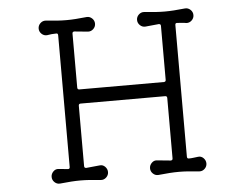

<svg xmlns="http://www.w3.org/2000/svg" viewBox="-52 -789 1104 865"><g transform="rotate(-5 500.0 -356.5)"><path d="M185 12Q171 13 160.5 3Q150 -7 150 -21Q150 -35 160.5 -45.5Q171 -56 185 -54Q195 -53 205.5 -52Q216 -51 226 -50H228Q235 -50 235 -59V-654Q235 -663 228 -663Q217 -663 206.5 -662Q196 -661 185 -659Q171 -658 160.5 -668Q150 -678 150 -692Q150 -706 160.5 -716Q171 -726 185 -725Q214 -722 236 -720.5Q258 -719 278 -719Q298 -719 319.5 -720.5Q341 -722 370 -725Q384 -726 394.5 -716Q405 -706 405 -692Q405 -678 394.5 -668Q384 -658 370 -659L309 -665Q300 -665 300 -656V-412Q300 -403 309 -403H691Q700 -403 700 -412V-656Q700 -665 691 -665L630 -659Q616 -658 605.5 -668Q595 -678 595 -692Q595 -706 605.5 -716Q616 -726 630 -725Q659 -722 681 -720.5Q703 -719 723 -719Q743 -719 764.5 -720.5Q786 -722 815 -725Q829 -726 839.5 -716Q850 -706 850 -692Q850 -678 839.5 -668Q829 -658 815 -659Q805 -661 795 -661.5Q785 -662 774 -663H772Q765 -663 765 -654V-59Q765 -50 773 -50Q784 -50 794.5 -51.5Q805 -53 815 -54Q829 -56 839.5 -45.5Q850 -35 850 -21Q850 -7 839.5 3Q829 13 815 12Q786 9 764.5 7.5Q743 6 723 6Q703 6 681 7.5Q659 9 630 12Q616 13 605.5 3Q595 -7 595 -21Q595 -35 605.5 -45.5Q616 -56 630 -54L691 -48Q700 -48 700 -57V-330Q700 -339 691 -339H309Q300 -339 300 -330V-57Q300 -48 309 -48L370 -54Q384 -56 394.5 -45.5Q405 -35 405 -21Q405 -7 394.5 3Q384 13 370 12Q341 9 319.5 7.5Q298 6 278 6Q258 6 236 7.5Q214 9 185 12Z"/></g></svg>

Font: Kiwi Maru Light
Style: Regular
Weight: 300
Designer: Hiroki-Chan
Version: Version 1.100